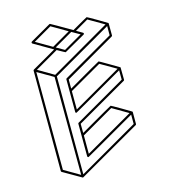

<svg xmlns="http://www.w3.org/2000/svg" viewBox="-132 -954 996 1133"><g transform="rotate(-15 366.0 -388.0)"><path d="M233.9 75.2 231 74.7V74.2L120.1 10.3Q117.2 8.3 116.7 4.4L115.2 -609.9Q115.7 -613.3 118.7 -615.2L264.6 -699.2L149.4 -766.1Q146.5 -768.6 146.5 -772Q146.5 -775.9 149.4 -777.8L276.9 -851.1H279.8Q293.9 -844.2 404.3 -779.8Q497.1 -833.5 499 -833.5Q501 -833.5 557.4 -800.8Q613.8 -768.1 614.3 -766.8Q614.7 -765.6 615.2 -765.6L615.7 -690.9Q615.7 -687 612.3 -685.1L301.8 -505.4V-449.7Q497.6 -563 499.5 -563Q501.5 -563 557.6 -530Q613.8 -497.1 614.3 -496.6Q614.7 -496.1 615.7 -495.6Q616.2 -492.7 616.7 -419.9Q616.7 -416 613.3 -414.1L302.2 -234.9L302.7 -178.7Q498.5 -292 500.5 -292Q502.4 -292 558.3 -259.5Q614.3 -227.1 615.5 -225.6Q616.7 -224.1 617.2 -222.7V-149.4Q617.2 -145.5 614.3 -143.6Q235.4 75.2 233.9 75.2ZM326.2 -679.7 438.5 -744.6 388.7 -772.9 276.4 -708ZM263.2 -715.3 375.5 -780.3 278.3 -836.9 166 -772ZM231.9 -552.7 595.7 -763.2 499 -819.3 417.5 -772 455.1 -750Q458 -748 458.5 -744.1Q458 -740.7 455.1 -738.8Q327.6 -665.5 326.2 -665.5Q324.2 -665.5 277.8 -691.9L135.3 -609.4ZM240.2 57.1 604 -152.8V-210Q298.3 -33.2 296.4 -33.2Q290.5 -33.2 289.6 -40L289.1 -238.8Q289.1 -242.2 292.5 -244.1L603.5 -423.8L603 -481Q297.4 -304.2 295.4 -304.2Q289.1 -304.2 289.1 -311L288.6 -509.3Q288.6 -513.2 291.5 -515.1L602.5 -694.8V-751.5L238.8 -541.5ZM302.2 -322.3 596.7 -492.2 499.5 -548.3 301.8 -434.6ZM302.7 -51.3 597.2 -221.2 500.5 -277.8 302.7 -163.6ZM227.1 57.1 225.1 -541.5 128.4 -597.7 130.4 0.5Z"/></g></svg>

Font: 3D Isometric
Style: Regular
Weight: 400
Designer: GGBotNet
Version: 1.10